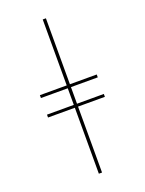

<svg xmlns="http://www.w3.org/2000/svg" viewBox="-176 -905 852 1130"><g transform="rotate(-20 250.0 -340.0)"><path d="M240 143V-270H72V-288H240V-392H72V-410H240V-823H260V-410H428V-392H260V-288H428V-270H260V143Z"/></g></svg>

Font: Iosevka Thin
Style: Regular
Weight: 100
Monospace: yes
Designer: Belleve Invis
Foundry: Belleve Invis
Version: Version 32.5.0; ttfautohint (v1.8.4)